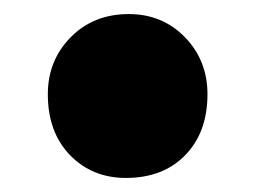

<svg xmlns="http://www.w3.org/2000/svg" viewBox="-20 -208 363 273"><path d="M48 -74Q48 -122 80.5 -155Q113 -188 163 -188Q211 -188 243 -155Q275 -122 275 -74Q275 -20 243.5 12.5Q212 45 159 45Q111 45 79.5 12.5Q48 -20 48 -74Z"/></svg>

Font: Lalezar
Style: Regular
Weight: 400
Designer: Borna Izadpanah
Foundry: Borna Izadpanah
Version: Version 1.003;November 28, 2018;FontCreator 11.5.0.2421 64-b